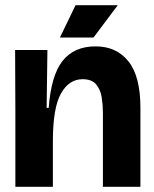

<svg xmlns="http://www.w3.org/2000/svg" viewBox="-20 -717 593 737"><path d="M39 0V-286L38 -525H162L159 -303H167Q176 -427 220 -483Q264 -539 347 -539Q427 -539 473 -481.5Q519 -424 519 -303V0H375V-285Q375 -313 370.5 -342.5Q366 -372 349.5 -392.5Q333 -413 297 -413Q245 -413 214 -358Q183 -303 183 -176V0ZM339 -573H210L270 -697H432Z"/></svg>

Font: Bricolage Grotesque 48pt Bricolage Grotesque 48pt Regular
Style: Bold
Weight: 700
Designer: Mathieu Triay
Foundry: Atelier Triay
Version: Version 1.000; ttfautohint (v1.8.4.7-5d5b);gftools[0.9.32]